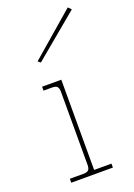

<svg xmlns="http://www.w3.org/2000/svg" viewBox="-133 -727 543 780"><g transform="rotate(-20 139.0 -337.0)"><path d="M35 0V-17H94Q110 -17 116 -23.5Q122 -30 122 -45V-362Q122 -377 116 -383.5Q110 -390 94 -390H57V-407H140V-17H215V0ZM86 -501 75 -510 265 -674 278 -661Z"/></g></svg>

Font: Grandiflora One
Style: Regular
Weight: 400
Designer: Haesung Cho
Foundry: JAMO
Version: Version 1.000; ttfautohint (v1.8.4.7-5d5b);gftools[0.9.28]